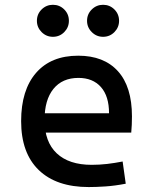

<svg xmlns="http://www.w3.org/2000/svg" viewBox="-20 -755 626 785"><path d="M342.8 9.8Q210.4 9.8 138.4 -59.8Q66.4 -129.4 66.4 -259.8Q66.4 -386.7 127.4 -457Q188.5 -527.3 299.8 -527.3Q404.8 -527.3 462.2 -463.9Q519.5 -400.4 519.5 -279.3Q519.5 -243.7 516.6 -212.9H153.3V-292H425.8Q425.8 -361.8 392.6 -399.2Q359.4 -436.5 300.8 -436.5Q234.9 -436.5 198.5 -391.6Q162.1 -346.7 162.1 -264.6Q162.1 -174.8 212.2 -127.9Q262.2 -81.1 354.5 -81.1Q386.7 -81.1 418 -84.7Q449.2 -88.4 481.4 -94.7L494.1 -3.9Q448.2 4.9 410.2 7.3Q372.1 9.8 342.8 9.8ZM401.4 -604.5Q374.5 -604.5 355.2 -623.8Q335.9 -643.1 335.9 -669.9Q335.9 -697.3 355.2 -716.3Q374.5 -735.4 401.4 -735.4Q428.7 -735.4 447.8 -716.3Q466.8 -697.3 466.8 -669.9Q466.8 -643.1 447.8 -623.8Q428.7 -604.5 401.4 -604.5ZM196.3 -604.5Q169.4 -604.5 150.1 -623.8Q130.9 -643.1 130.9 -669.9Q130.9 -697.3 150.1 -716.3Q169.4 -735.4 196.3 -735.4Q223.6 -735.4 242.7 -716.3Q261.7 -697.3 261.7 -669.9Q261.7 -643.1 242.7 -623.8Q223.6 -604.5 196.3 -604.5Z"/></svg>

Font: Cascadia Mono PL
Style: Regular
Weight: 400
Monospace: yes
Designer: Aaron Bell
Foundry: Saja Typeworks
Version: Version 2102.003